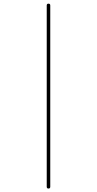

<svg xmlns="http://www.w3.org/2000/svg" viewBox="-20 -830 540 1069"><path d="M240.2 210V-799.8Q240.2 -809.6 250 -809.6Q259.8 -809.6 259.8 -799.8V210Q259.8 219.7 250 219.7Q240.2 219.7 240.2 210Z"/></svg>

Font: Rounded-L Mgen+ 2m thin
Style: Regular
Weight: 100
Designer: [Source Han Sans]
Ryoko NISHIZUKA  (kana & ideographs); Paul D. Hunt (Latin, Greek & Cyrillic); Wenlong ZHANG  (bopomofo
Version: Version 1.059.20150602